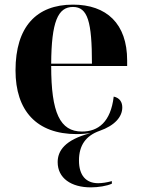

<svg xmlns="http://www.w3.org/2000/svg" viewBox="-20 -569 611 829"><path d="M372 240C404 240 442 234 463 224V213C441 219 420 222 404 222C351 222 321 188 321 124C321 58 351 17 410 -4C476 -27 508 -65 508 -105C508 -127 498 -146 471 -152C458 -42 404 -1 334 -1C239 -1 201 -82 201 -284H529V-308C529 -467 440 -549 295 -549C137 -549 47 -453 47 -265C47 -91 138 10 311 10C332 10 352 8 370 6C259 35 229 83 229 131C229 200 287 240 372 240ZM377 -294H201C202 -475 230 -539 295 -539C359 -539 377 -475 377 -294Z"/></svg>

Font: Noto Serif Display
Style: Bold
Weight: 700
Designer: Monotype Design Team
Foundry: Monotype Imaging Inc.
Version: Version 2.009